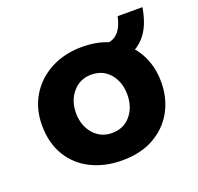

<svg xmlns="http://www.w3.org/2000/svg" viewBox="-100 -630 771 749"><g transform="rotate(-20 285.5 -255.5)"><path d="M38 -224Q38 -291 69.5 -344Q101 -397 158 -427.5Q215 -458 289 -458Q364 -458 419 -427.5Q474 -397 503.5 -344Q533 -291 533 -224Q533 -157 503.5 -103.5Q474 -50 419 -19Q364 12 287 12Q215 12 158.5 -16Q102 -44 70 -97Q38 -150 38 -224ZM179 -223Q179 -171 209 -136.5Q239 -102 285 -102Q334 -102 363 -136.5Q392 -171 392 -223Q392 -275 363 -309.5Q334 -344 285 -344Q239 -344 209 -309.5Q179 -275 179 -223ZM376 -437Q411 -437 431.5 -458.5Q452 -480 461 -523H564Q553 -458 526.5 -421Q500 -384 461.5 -369Q423 -354 376 -354Z"/></g></svg>

Font: Reem Kufi
Style: Bold
Weight: 700
Designer: Khaled Hosny
Version: Version 1.001